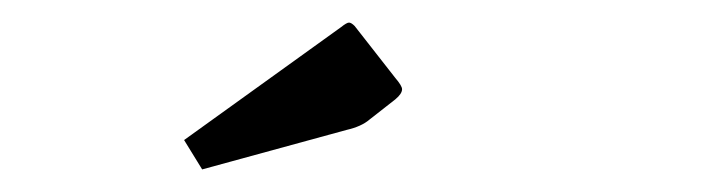

<svg xmlns="http://www.w3.org/2000/svg" viewBox="-20 -723 640 170"><path d="M143 -599 282 -699Q287 -703 289 -703Q291 -703 294 -700L330 -654Q336 -647 336 -644Q336 -640 330 -635L307 -617Q300 -611 287 -608L159 -573Z"/></svg>

Font: Changa ExtraLight
Style: Regular
Weight: 275
Designer: Eduardo Rodriguez Tunni
Foundry: Eduardo Rodriguez Tunni
Version: Version 2.002; ttfautohint (v1.5) -l 8 -r 50 -G 200 -x 14 -H